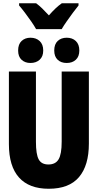

<svg xmlns="http://www.w3.org/2000/svg" viewBox="-20 -1156 603 1186"><path d="M281 10Q160 10 97.5 -59.5Q35 -129 35 -266V-714H202V-280Q202 -203 219 -171.5Q236 -140 279 -140Q323 -140 342 -172Q361 -204 361 -281V-714H529V-269Q529 -134 468 -62Q407 10 281 10ZM392 -767Q357 -767 336 -787Q315 -807 315 -844Q315 -883 336.5 -903Q358 -923 392 -923Q427 -923 448.5 -902.5Q470 -882 470 -844Q470 -807 448.5 -787Q427 -767 392 -767ZM168 -767Q135 -767 113.5 -786.5Q92 -806 92 -844Q92 -883 113.5 -903Q135 -923 168 -923Q203 -923 225 -902.5Q247 -882 247 -844Q247 -807 225 -787Q203 -767 168 -767ZM203 -976Q192 -996 173 -1023.5Q154 -1051 133.5 -1078Q113 -1105 98 -1122V-1136H203Q222 -1122 241 -1103.5Q260 -1085 282 -1061Q304 -1086 323 -1104Q342 -1122 362 -1136H465V-1122Q450 -1104 430.5 -1077.5Q411 -1051 392 -1024Q373 -997 361 -976Z"/></svg>

Font: Noto Sans Mono SemiCondensed Black
Style: Regular
Weight: 900
Width: 4
Designer: Monotype Design Team
Foundry: Monotype Imaging Inc.
Version: Version 2.014; ttfautohint (v1.8.4.7-5d5b)